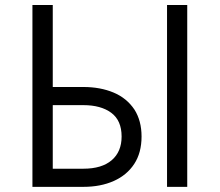

<svg xmlns="http://www.w3.org/2000/svg" viewBox="-20 -726 854 746"><path d="M304 0H106V-706.5H185V-388H304Q369.5 -388 421 -366.5Q472.5 -345 502.5 -300Q530 -256.5 530 -195.5Q530 -132.5 501.5 -89Q473 -45.5 422 -22.8Q371 0 304 0ZM707.5 0H629V-706.5H707.5ZM304 -70.5Q375.5 -70.5 414 -103.5Q452.5 -136.5 452.5 -195.5Q452.5 -258 412.2 -287.8Q372 -317.5 304 -317.5H185V-70.5Z"/></svg>

Font: Acari Sans
Style: Regular
Weight: 400
Designer: Alfredo Marco Pradil and Stefan Peev (font) & Cristiano Sobral (main changes)
Foundry: Alfredo Marco Pradil and Stefan Peev (font) & Cristiano Sobral (main changes)
Version: Version 1.063; ttfautohint (v1.8.3)